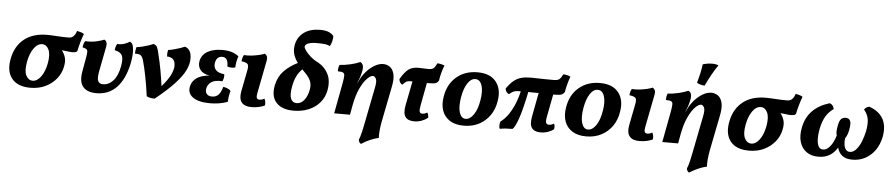

<svg xmlns="http://www.w3.org/2000/svg" viewBox="-49 -1077 7823 1680"><g transform="rotate(5 3862.5 -237.5)"><path d="M223 9Q110 9 59 -56.5Q8 -122 32 -236Q55 -345 131.5 -405Q208 -465 331 -465Q366 -465 416 -461.5Q466 -458 520 -458Q547 -458 563.5 -476Q580 -494 588 -522Q604 -519 621 -514Q638 -509 650 -501Q623 -430 606 -347Q599 -338 588 -335.5Q577 -333 565 -333Q542 -333 521 -336.5Q500 -340 470 -342Q490 -318 501 -283.5Q512 -249 501 -199Q490 -142 452.5 -95Q415 -48 357 -19.5Q299 9 223 9ZM237 -54Q278 -54 311 -99Q344 -144 358 -219Q372 -298 352 -339Q332 -380 295 -380Q253 -380 220.5 -333Q188 -286 175 -214Q160 -133 181 -93.5Q202 -54 237 -54Z M803 6Q722 6 685 -38.5Q648 -83 666 -178L688 -302Q693 -331 693 -346.5Q693 -362 683.5 -370Q674 -378 649 -383Q650 -398 654 -412Q658 -426 666 -439Q721 -436 766.5 -446.5Q812 -457 833 -467Q847 -460 852.5 -445.5Q858 -431 854 -407L812 -191Q799 -122 811.5 -99.5Q824 -77 853 -77Q905 -77 944 -120Q983 -163 999 -250Q1011 -317 995.5 -345Q980 -373 931 -383Q932 -398 936 -412.5Q940 -427 948 -439Q981 -436 1012 -447Q1043 -458 1057 -469Q1069 -463 1076.5 -454Q1084 -445 1087 -424Q1093 -401 1091 -363Q1089 -325 1081 -283Q1052 -142 982 -68Q912 6 803 6Z M1541 -467Q1569 -458 1583.5 -433.5Q1598 -409 1598 -366Q1598 -318 1572.5 -265Q1547 -212 1485.5 -145Q1424 -78 1316 9Q1298 9 1278 5.5Q1258 2 1245 -6Q1233 -97 1217.5 -175.5Q1202 -254 1187 -308Q1178 -343 1163.5 -356.5Q1149 -370 1110 -368Q1110 -381 1112 -397Q1114 -413 1118 -426Q1140 -428 1168 -435Q1196 -442 1222 -450.5Q1248 -459 1264 -467Q1287 -460 1296 -444Q1305 -428 1314 -385Q1332 -313 1345 -241Q1358 -169 1366 -105Q1418 -164 1441 -210.5Q1464 -257 1464 -293Q1464 -366 1392 -368Q1389 -398 1396 -425Q1418 -428 1446.5 -435.5Q1475 -443 1500.5 -451.5Q1526 -460 1541 -467Z M1801 7Q1700 7 1650 -29.5Q1600 -66 1615 -128Q1626 -173 1665.5 -200.5Q1705 -228 1776 -234Q1719 -243 1694 -276.5Q1669 -310 1679 -357Q1692 -411 1742 -439Q1792 -467 1869 -467Q1914 -467 1948.5 -457Q1983 -447 2014 -424Q1997 -377 1995 -325Q1982 -320 1961.5 -320Q1941 -320 1925 -327Q1927 -407 1874 -407Q1824 -407 1814 -349Q1807 -311 1829.5 -286.5Q1852 -262 1904 -257Q1907 -242 1903.5 -225Q1900 -208 1893 -194Q1829 -199 1797 -177Q1765 -155 1758 -119Q1753 -89 1767.5 -71Q1782 -53 1814 -53Q1849 -53 1870.5 -75.5Q1892 -98 1905 -146Q1922 -144 1941.5 -136.5Q1961 -129 1971 -116Q1965 -95 1961 -69.5Q1957 -44 1956 -19Q1919 -5 1879 1Q1839 7 1801 7Z M2166 9Q2105 9 2079 -23.5Q2053 -56 2066 -123L2103 -312Q2110 -347 2100.5 -362Q2091 -377 2045 -383Q2046 -398 2049.5 -412Q2053 -426 2061 -439Q2094 -436 2130.5 -440.5Q2167 -445 2197.5 -452.5Q2228 -460 2242 -467Q2255 -460 2261.5 -446Q2268 -432 2264 -409L2207 -118Q2201 -88 2206.5 -75Q2212 -62 2230 -62Q2252 -62 2273 -75Q2287 -49 2283 -16Q2265 -6 2233.5 1.5Q2202 9 2166 9Z M2535 8Q2434 8 2384 -45.5Q2334 -99 2353 -198Q2368 -274 2416.5 -325Q2465 -376 2537 -411Q2508 -451 2498 -488.5Q2488 -526 2497 -570Q2511 -638 2565.5 -677.5Q2620 -717 2707 -717Q2760 -717 2788.5 -702Q2817 -687 2826 -671Q2826 -625 2803 -582Q2789 -592 2762.5 -595.5Q2736 -599 2692 -599Q2592 -599 2584 -561Q2582 -550 2598 -526.5Q2614 -503 2644.5 -476Q2675 -449 2716 -429Q2773 -397 2802.5 -338Q2832 -279 2816 -194Q2804 -132 2765 -86.5Q2726 -41 2667 -16.5Q2608 8 2535 8ZM2505 -204Q2491 -129 2505.5 -94.5Q2520 -60 2557 -60Q2596 -60 2623.5 -96Q2651 -132 2661 -185Q2670 -233 2654.5 -267Q2639 -301 2602 -337Q2591 -348 2581 -359Q2549 -327 2531.5 -290Q2514 -253 2505 -204Z M2892 0 2944 -276Q2951 -317 2951 -336.5Q2951 -356 2937.5 -362.5Q2924 -369 2892 -369Q2891 -383 2893.5 -398.5Q2896 -414 2902 -426Q2944 -428 2995 -439.5Q3046 -451 3081 -467Q3113 -452 3107 -402Q3101 -365 3090 -333Q3079 -301 3069 -278V-276L3086 -311Q3105 -350 3137 -386Q3169 -422 3207.5 -444.5Q3246 -467 3283 -467Q3314 -467 3340.5 -449Q3367 -431 3378 -388.5Q3389 -346 3374 -273L3312 39Q3304 83 3301 119Q3298 155 3300 180Q3261 189 3222.5 206Q3184 223 3149 246Q3138 241 3133 231.5Q3128 222 3127 211Q3133 197 3138 181.5Q3143 166 3149 140Q3155 114 3164 69L3228 -255Q3240 -313 3228.5 -334Q3217 -355 3201 -355Q3181 -355 3151 -325Q3121 -295 3092.5 -235.5Q3064 -176 3047 -88L3031 0Z M3595 9Q3540 9 3517.5 -22Q3495 -53 3508 -123L3550 -337Q3542 -338 3536 -338Q3510 -338 3498 -331.5Q3486 -325 3464 -301Q3450 -308 3442.5 -321.5Q3435 -335 3435 -349Q3473 -414 3506.5 -437.5Q3540 -461 3589 -461Q3612 -461 3636.5 -459.5Q3661 -458 3680 -458Q3710 -458 3724 -469Q3738 -480 3754 -515Q3770 -514 3788 -510Q3806 -506 3817 -500Q3804 -469 3794.5 -433Q3785 -397 3781 -366Q3770 -347 3754 -341Q3738 -335 3696 -335Q3687 -335 3677 -335L3640 -139Q3631 -94 3636.5 -79Q3642 -64 3661 -64Q3682 -64 3703 -78Q3715 -61 3715 -33Q3693 -15 3661.5 -3Q3630 9 3595 9Z M4031 9Q3955 9 3907 -22Q3859 -53 3840.5 -106.5Q3822 -160 3834 -230Q3852 -340 3926.5 -403.5Q4001 -467 4111 -467Q4222 -467 4274 -402Q4326 -337 4308 -232Q4297 -159 4259 -105Q4221 -51 4163 -21Q4105 9 4031 9ZM4042 -52Q4080 -52 4112 -98.5Q4144 -145 4157 -226Q4171 -306 4154.5 -356Q4138 -406 4097 -406Q4058 -406 4028.5 -360Q3999 -314 3986 -239Q3971 -153 3987 -102.5Q4003 -52 4042 -52Z M4347 9Q4341 -2 4341.5 -20Q4342 -38 4347 -55Q4389 -85 4420.5 -134Q4452 -183 4472.5 -237Q4493 -291 4502 -334Q4494 -334 4486 -334Q4459 -334 4441.5 -327.5Q4424 -321 4401 -300Q4386 -306 4377.5 -319Q4369 -332 4368 -347Q4400 -393 4430 -417.5Q4460 -442 4495.5 -451.5Q4531 -461 4578 -461Q4595 -461 4630 -460Q4665 -459 4705.5 -458.5Q4746 -458 4779 -458Q4813 -458 4828 -469Q4843 -480 4860 -515Q4876 -514 4894.5 -510Q4913 -506 4923 -500Q4910 -463 4900.5 -426.5Q4891 -390 4887 -362Q4879 -348 4864 -339.5Q4849 -331 4808 -331Q4798 -331 4787 -331L4750 -139Q4741 -94 4747 -79Q4753 -64 4772 -64Q4794 -64 4816 -78Q4827 -59 4821 -29Q4802 -13 4771 -2Q4740 9 4705 9Q4650 9 4628 -22Q4606 -53 4619 -123L4659 -333Q4635 -333 4612 -333Q4589 -333 4568 -334Q4534 -168 4506 -91Q4478 -14 4458 0Q4425 0 4398 2Q4371 4 4347 9Z M5106 9Q5030 9 4982 -22Q4934 -53 4915.5 -106.5Q4897 -160 4909 -230Q4927 -340 5001.5 -403.5Q5076 -467 5186 -467Q5297 -467 5349 -402Q5401 -337 5383 -232Q5372 -159 5334 -105Q5296 -51 5238 -21Q5180 9 5106 9ZM5117 -52Q5155 -52 5187 -98.5Q5219 -145 5232 -226Q5246 -306 5229.5 -356Q5213 -406 5172 -406Q5133 -406 5103.5 -360Q5074 -314 5061 -239Q5046 -153 5062 -102.5Q5078 -52 5117 -52Z M5573 9Q5512 9 5486 -23.5Q5460 -56 5473 -123L5510 -312Q5517 -347 5507.5 -362Q5498 -377 5452 -383Q5453 -398 5456.5 -412Q5460 -426 5468 -439Q5501 -436 5537.5 -440.5Q5574 -445 5604.5 -452.5Q5635 -460 5649 -467Q5662 -460 5668.5 -446Q5675 -432 5671 -409L5614 -118Q5608 -88 5613.5 -75Q5619 -62 5637 -62Q5659 -62 5680 -75Q5694 -49 5690 -16Q5672 -6 5640.5 1.5Q5609 9 5573 9Z M5774 0 5826 -276Q5833 -317 5833 -336.5Q5833 -356 5819.5 -362.5Q5806 -369 5774 -369Q5773 -383 5775.5 -398.5Q5778 -414 5784 -426Q5826 -428 5877 -439.5Q5928 -451 5963 -467Q5995 -452 5989 -402Q5983 -365 5972 -333Q5961 -301 5951 -278V-276L5968 -311Q5987 -350 6019 -386Q6051 -422 6089.5 -444.5Q6128 -467 6165 -467Q6196 -467 6222.5 -449Q6249 -431 6260 -388.5Q6271 -346 6256 -273L6194 39Q6186 83 6183 119Q6180 155 6182 180Q6143 189 6104.5 206Q6066 223 6031 246Q6020 241 6015 231.5Q6010 222 6009 211Q6015 197 6020 181.5Q6025 166 6031 140Q6037 114 6046 69L6110 -255Q6122 -313 6110.5 -334Q6099 -355 6083 -355Q6063 -355 6033 -325Q6003 -295 5974.5 -235.5Q5946 -176 5929 -88L5913 0ZM6100 -524Q6061 -525 6032 -543Q6045 -590 6054 -631Q6063 -672 6067 -708Q6110 -721 6149 -721Q6183 -721 6205 -711Q6176 -669 6148.5 -619.5Q6121 -570 6100 -524Z M6535 9Q6422 9 6371 -56.5Q6320 -122 6344 -236Q6367 -345 6443.5 -405Q6520 -465 6643 -465Q6678 -465 6728 -461.5Q6778 -458 6832 -458Q6859 -458 6875.5 -476Q6892 -494 6900 -522Q6916 -519 6933 -514Q6950 -509 6962 -501Q6935 -430 6918 -347Q6911 -338 6900 -335.5Q6889 -333 6877 -333Q6854 -333 6833 -336.5Q6812 -340 6782 -342Q6802 -318 6813 -283.5Q6824 -249 6813 -199Q6802 -142 6764.5 -95Q6727 -48 6669 -19.5Q6611 9 6535 9ZM6549 -54Q6590 -54 6623 -99Q6656 -144 6670 -219Q6684 -298 6664 -339Q6644 -380 6607 -380Q6565 -380 6532.5 -333Q6500 -286 6487 -214Q6472 -133 6493 -93.5Q6514 -54 6549 -54Z M7144 9Q7082 9 7040 -21Q6998 -51 6981.5 -106Q6965 -161 6980 -234Q7013 -408 7204 -466Q7236 -456 7243 -418Q7199 -387 7174 -344Q7149 -301 7135 -233Q7126 -185 7127 -145Q7128 -105 7140.5 -81Q7153 -57 7180 -57Q7205 -57 7227 -77Q7249 -97 7265 -128Q7281 -159 7290 -191Q7279 -215 7291 -275Q7299 -321 7315 -336Q7331 -351 7355 -351Q7383 -351 7394 -329Q7405 -307 7395 -252Q7391 -230 7384.5 -211Q7378 -192 7364 -170Q7361 -142 7364.5 -116.5Q7368 -91 7380.5 -74Q7393 -57 7416 -57Q7445 -57 7470 -84Q7495 -111 7513.5 -156Q7532 -201 7543 -255Q7554 -315 7547 -356.5Q7540 -398 7508 -437Q7521 -459 7552 -466Q7727 -403 7691 -212Q7677 -144 7642 -94.5Q7607 -45 7556 -18Q7505 9 7444 9Q7386 9 7354 -16.5Q7322 -42 7311 -86Q7285 -41 7244 -16Q7203 9 7144 9Z"/></g></svg>

Font: Vollkorn
Style: Bold Italic
Weight: 700
Italic angle: -11°
Designer: Friedrich Althausen
Foundry: Friedrich Althausen
Version: Version 5.000; ttfautohint (v1.8.3)